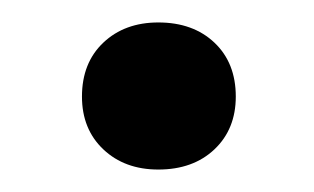

<svg xmlns="http://www.w3.org/2000/svg" viewBox="-20 -393 280 171"><path d="M53 -307Q53 -337 72 -355Q91 -373 121 -373Q152 -373 171 -355Q190 -337 190 -307Q190 -278 171 -260Q152 -242 121 -242Q91 -242 72 -260Q53 -278 53 -307Z"/></svg>

Font: PTSerif
Style: Regular
Weight: 400
Designer: A.Korolkova, O.Umpeleva, V.Yefimov
Foundry: ParaType Ltd
Version: Version 1.000W OFL; ttfautohint (v1.2) -l 8 -r 50 -G 200 -x 